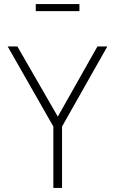

<svg xmlns="http://www.w3.org/2000/svg" viewBox="-20 -930 570 950"><path d="M157 -910H373V-875H157ZM244 0V-304L18 -700H66L266 -353L462 -700H511L287 -304V0Z"/></svg>

Font: Haskoy ExtraLight
Style: Regular
Weight: 200
Designer: Ertekin Erdin
Foundry: Ertekin Erdin
Version: Version 2.000; ttfautohint (v1.8.4.7-5d5b)